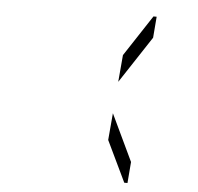

<svg xmlns="http://www.w3.org/2000/svg" viewBox="-54 -948 925 895"><g transform="rotate(5 408.0 -500.0)"><path d="M628 -892H643L635 -793L491 -574L502 -700ZM468 -300 479 -426 583 -207 575 -108H560Z"/></g></svg>

Font: DSEG14 Classic Mini
Style: Light Italic
Weight: 300
Italic angle: -5°
Designer: Keshikan(Twitter:@keshinomi_88pro)
Version: Version 0.46